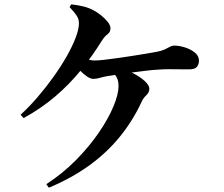

<svg xmlns="http://www.w3.org/2000/svg" viewBox="-20 -821 1040 891"><path d="M75.6 -288.5Q114.9 -324.4 153.9 -369.7Q192.9 -415 227.7 -463.6Q262.5 -512.3 289.2 -559.1Q315.8 -605.9 331.1 -646.1Q346.4 -686.3 346.4 -713.4Q346.4 -731.2 336.6 -747Q326.8 -762.7 303 -788L310.4 -800.8Q340.3 -797.6 365.5 -791.5Q390.7 -785.4 411.4 -774.5Q429.5 -765.6 448.2 -750.6Q466.9 -735.6 479.8 -719.6Q492.7 -703.6 492.7 -689.4Q492.7 -672.2 479.1 -662.2Q465.5 -652.2 452 -631.2Q407.6 -559.4 354.7 -494.4Q301.8 -429.4 236.7 -373.8Q171.7 -318.2 89.5 -272.9ZM344.5 -559.3Q360 -551.9 381.4 -546.1Q402.8 -540.3 420.7 -540.3Q435.1 -540.3 463 -543.4Q490.8 -546.5 525.9 -551.5Q560.9 -556.5 596.5 -562Q632 -567.5 661.2 -572.5Q690.4 -577.5 705.9 -580.3Q729.8 -584.7 744.3 -591.5Q758.9 -598.3 768.5 -603.9Q778.2 -609.4 787.9 -609.4Q811.6 -609.4 838.5 -600.9Q865.3 -592.3 884.3 -576.9Q903.3 -561.4 903.3 -539.3Q903.3 -523.2 894 -511.1Q884.8 -499.1 857.1 -499.1Q838.3 -499.1 814 -499.4Q789.8 -499.8 764 -499.8Q738.3 -499.8 713.1 -497.8Q690.4 -496.8 658.5 -492.9Q626.7 -489.1 592.6 -484.6Q558.5 -480.1 528.1 -475.7Q497.7 -471.3 477.1 -467.6Q458.1 -464.1 442.6 -459.5Q427.2 -454.9 413.2 -454.9Q399.8 -454.9 382.8 -466.8Q365.8 -478.7 350.6 -494.3Q335.4 -509.9 325.4 -521.8ZM206.8 50.1 194.9 33.7Q271.2 -15.7 332.9 -78.5Q394.6 -141.2 438.8 -205.9Q483.1 -270.6 506.6 -327.4Q530.1 -384.1 530.1 -420.8Q530.1 -443.6 522.8 -459.5Q515.5 -475.4 499.9 -485.4L519 -508.3Q560.8 -499.6 595.7 -482.1Q630.7 -464.5 651.8 -444.7Q673 -424.9 673 -409.3Q673 -391.8 659.1 -379.1Q645.3 -366.4 637.4 -348.9Q595.1 -258.1 533.9 -183.8Q472.8 -109.5 391.6 -51.4Q310.4 6.7 206.8 50.1Z"/></svg>

Font: Source Han Serif JP VF
Style: Regular
Weight: 250
Designer: Ryoko NISHIZUKA 西塚涼子 (kana & ideographs); Frank Grießhammer (Latin, Greek & Cyrillic); Wenlong ZHANG 张文龙 (bopomofo); San
Foundry: Adobe
Version: Version 2.001;hotconv 1.1.0;makeotfexe 2.6.0